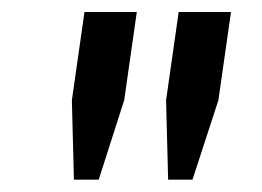

<svg xmlns="http://www.w3.org/2000/svg" viewBox="-20 -706 437 320"><path d="M103.2 -406.5 99.8 -539 120.8 -686H208L187 -539L144.5 -406.5ZM260.2 -406.5 256.8 -539 277.8 -686H365L344 -539L300.8 -406.5Z"/></svg>

Font: Chivo Medium
Style: Italic
Weight: 500
Italic angle: -8.05°
Designer: Hector Gatti
Foundry: Omnibus-Type
Version: Version 2.002